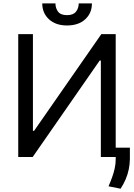

<svg xmlns="http://www.w3.org/2000/svg" viewBox="-20 -929 792 1136"><path d="M87.9 -727.1H174.8V-154.8H181.6L579.6 -727.1H664.6V0H576.7V-570.8H569.8L173.3 0H87.9ZM445.8 -908.7H523.9Q523.9 -851.1 484.1 -814.7Q444.3 -778.3 376.5 -778.3Q309.6 -778.3 269.8 -814.9Q230 -851.6 230 -908.7H308.1Q308.1 -880.9 323.5 -860.1Q338.9 -839.4 376.5 -839.4Q413.6 -839.4 429.7 -860.1Q445.8 -880.9 445.8 -908.7ZM748.5 -55.2V11.7Q748 43 741.9 72.8Q735.8 102.5 723.6 131.3Q711.4 160.2 693.4 187.5L622.1 173.3Q634.3 145 643.8 118.7Q653.3 92.3 658.9 66.2Q664.6 40 664.6 12.7V-55.2Z"/></svg>

Font: Sahel VF Regular
Style: Regular
Weight: 400
Foundry: Saber Rastikerdar (saber.rastikerdar@gmail.com)
Version: Version 3.4.0